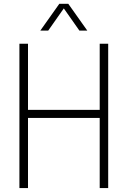

<svg xmlns="http://www.w3.org/2000/svg" viewBox="-20 -964 654 984"><path d="M79.5 0V-740H123.5V-401H491V-740H534.5V0H491V-359.5H123.5V0ZM186.5 -807 284 -944.5H330L427.5 -807H387L307 -921L227 -807Z"/></svg>

Font: Encode Sans Cnd XLt
Style: Regular
Weight: 200
Width: 3
Designer: Multiple Designers
Foundry: Impallari Type
Version: Version 3.002; ttfautohint (v1.8.3) -l 8 -r 50 -G 200 -x 14 